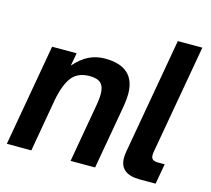

<svg xmlns="http://www.w3.org/2000/svg" viewBox="-108 -892 1123 1021"><g transform="rotate(15 453.5 -381.5)"><path d="M12 0 111 -561H246L233 -490Q273 -535 313 -554Q353 -573 400 -573Q567 -573 567 -422Q567 -394 561.5 -361.5Q556 -329 555 -323L498 0H363L420 -325Q426 -360 426 -383Q426 -425 407 -443.5Q388 -462 346 -462Q278 -462 245.5 -418Q213 -374 197 -286L147 0Z M745 0Q633 0 633 -89Q633 -105 636 -123L749 -763H884L778 -163Q776 -156 776 -143Q776 -126 785.5 -119Q795 -112 815 -112H851L831 0Z"/></g></svg>

Font: Open Sauce One
Style: Bold Italic
Weight: 700
Italic angle: -10°
Designer: Alfredo Marco Pradil
Foundry: Creative Sauce Fz LLC
Version: Version 1.477